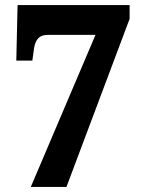

<svg xmlns="http://www.w3.org/2000/svg" viewBox="-20 -734 568 754"><path d="M101 0 355 -597H168Q143 -597 130.5 -584Q118 -571 114 -546L107 -496H44L49 -714H489V-660L241 0Z"/></svg>

Font: Noto Serif Ethiopic SemiCondensed ExtraBold
Style: Regular
Weight: 800
Width: 4
Designer: Monotype Design Team
Foundry: Monotype Imaging Inc.
Version: Version 2.102; ttfautohint (v1.8.4.7-5d5b)